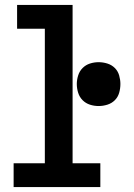

<svg xmlns="http://www.w3.org/2000/svg" viewBox="-20 -755 540 775"><path d="M35 0V-96H161V-639H49V-735H273V-96H385V0ZM378 -327Q360 -327 343 -332.5Q326 -338 313.5 -350.5Q301 -363 295.5 -380.5Q290 -398 290 -416Q290 -433 295.5 -450.5Q301 -468 313.5 -480.5Q326 -493 343 -498.5Q360 -504 378 -504Q396 -504 413.5 -498.5Q431 -493 443.5 -480.5Q456 -468 461 -450.5Q466 -433 466 -416Q466 -398 461 -380.5Q456 -363 443.5 -350.5Q431 -338 413.5 -332.5Q396 -327 378 -327Z"/></svg>

Font: Iosevka Curly
Style: Bold
Weight: 700
Monospace: yes
Designer: Belleve Invis
Foundry: Belleve Invis
Version: Version 22.1.2; ttfautohint (v1.8.4)